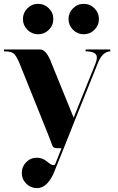

<svg xmlns="http://www.w3.org/2000/svg" viewBox="-30 -762 606 987"><path d="M345.2 -608.9Q322.3 -631.8 322.3 -664.1Q322.3 -696.3 345.2 -719.2Q368.2 -742.2 400.4 -742.2Q432.6 -742.2 455.6 -719.2Q478.5 -696.3 478.5 -664.1Q478.5 -631.8 455.6 -608.9Q432.6 -585.9 400.4 -585.9Q368.2 -585.9 345.2 -608.9ZM110.8 -608.9Q87.9 -631.8 87.9 -664.1Q87.9 -696.3 110.8 -719.2Q133.8 -742.2 166 -742.2Q198.2 -742.2 221.2 -719.2Q244.1 -696.3 244.1 -664.1Q244.1 -631.8 221.2 -608.9Q198.2 -585.9 166 -585.9Q133.8 -585.9 110.8 -608.9ZM235.4 -435.5 348.6 -157.2 460.9 -435.5Q467.8 -452.6 467.8 -466.8Q467.8 -498 410.2 -498V-507.8H537.1V-498Q495.1 -497.1 470.7 -431.6L354.5 -142.6L299.8 -4.9L244.1 132.8Q210 205.1 160.2 205.1Q127.9 205.1 105 182.1Q82 159.2 82 127Q82 94.7 104.5 71.8Q127 48.8 159.2 48.8Q189 48.8 212.9 69.3Q233.4 86.9 244.1 86.9Q252 86.9 254.9 79.1L286.1 0H266.6Q245.6 0 240.2 -10.7Q239.3 -12.7 216.8 -72.3L72.3 -431.6Q53.2 -479 37.1 -489.3Q23.4 -498 -9.8 -498V-507.8H175.8Q209 -507.8 235.4 -435.5Z"/></svg>

Font: spinwerad
Style: Bold
Weight: 700
Width: 7
Version: Version 0.3